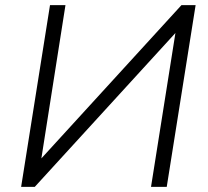

<svg xmlns="http://www.w3.org/2000/svg" viewBox="-20 -725 806 745"><path d="M62 0 174 -705H234L137 -88L121 -89L684 -705H739L627 0H566L664 -618L679 -617L115 0Z"/></svg>

Font: Nunito Sans 10pt Light
Style: Italic
Weight: 300
Italic angle: -9°
Designer: Vernon Adams
Foundry: Vernon Adams
Version: Version 3.101;gftools[0.9.27]